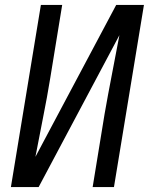

<svg xmlns="http://www.w3.org/2000/svg" viewBox="-20 -755 616 775"><path d="M24 0H136L462 -613Q447 -533 431.5 -453.5Q416 -374 402 -294L354 0H440L561 -735H449L123 -122Q138 -202 154 -281.5Q170 -361 183 -441L231 -735H145Z"/></svg>

Font: Iosevka Sparkle Oblique
Style: Regular
Weight: 400
Italic angle: -9°
Designer: Belleve Invis
Foundry: Belleve Invis
Version: Version 4.5.0; ttfautohint (v1.8.3)